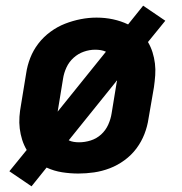

<svg xmlns="http://www.w3.org/2000/svg" viewBox="-20 -603 640 676"><path d="M91 53 13 0 74 -75Q64 -92 58 -111Q52 -130 49.5 -150.5Q47 -171 48.5 -192Q50 -213 54 -234L72 -344Q76 -372 86.5 -399Q97 -426 115 -449.5Q133 -473 157.5 -491Q182 -509 209 -519.5Q236 -530 264 -535.5Q292 -541 320 -541Q350 -541 378 -535Q406 -529 431 -517L484 -583L562 -530L501 -455Q511 -438 517 -419Q523 -400 525.5 -379.5Q528 -359 526.5 -338Q525 -317 522 -296L503 -186Q499 -158 488.5 -131Q478 -104 460.5 -80.5Q443 -57 418.5 -39Q394 -21 366.5 -10.5Q339 0 311 4Q283 8 256 8Q227 8 198.5 3.5Q170 -1 144 -13ZM183 -210 353 -421Q344 -425 334.5 -426.5Q325 -428 315 -428Q295 -428 275 -421Q255 -414 239 -399.5Q223 -385 214 -365.5Q205 -346 202 -326L184 -216Q184 -215 183.5 -213Q183 -211 183 -210ZM258 -102Q279 -102 299.5 -108.5Q320 -115 336 -129.5Q352 -144 361 -164Q370 -184 373 -204L391 -314Q392 -315 392 -317Q392 -319 392 -320L222 -109Q230 -105 239.5 -103.5Q249 -102 258 -102Z"/></svg>

Font: Iosevka Curly XBdExObl
Style: Regular
Weight: 800
Width: 7
Italic angle: -9°
Monospace: yes
Designer: Belleve Invis
Foundry: Belleve Invis
Version: Version 11.1.0; ttfautohint (v1.8.3)